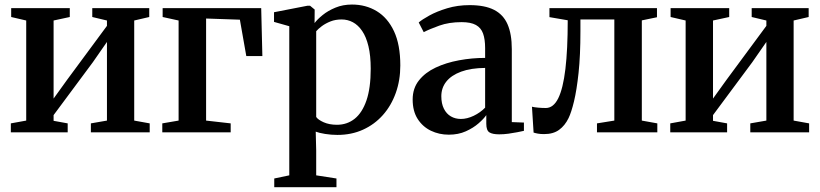

<svg xmlns="http://www.w3.org/2000/svg" viewBox="-20 -568 3519 824"><path d="M26.5 0V-38.5L92.5 -50.5V-480L28 -495V-533H279.5V-495L210 -480V-145L268 -225.5L439 -457V-480L376 -495V-533H620.5V-495L556 -480V-50.5L622.5 -38.5V0H370V-38.5L439 -50.5V-388L378.5 -301L210 -74V-49.5L270.5 -38.5V0Z M676.5 0V-38.5L746.5 -50.5V-480L678 -495V-533H1101L1106 -327.5H1037L1009.5 -483.5L864.5 -488.5V-50.5L970 -38.5V0Z M1157 235.5V198L1221.5 184.5V-455.5L1156 -474V-515.5L1300 -543.5H1310.5L1330.5 -527L1330 -469Q1342 -485 1364.8 -503.5Q1387.5 -522 1419.5 -535.2Q1451.5 -548.5 1490.5 -548.5Q1550 -548.5 1597 -520Q1644 -491.5 1671 -433.8Q1698 -376 1698 -287Q1698 -223.5 1678.5 -169Q1659 -114.5 1623.2 -74.2Q1587.5 -34 1538 -11.5Q1488.5 11 1428 11Q1401.5 11 1375.2 6.8Q1349 2.5 1335 -3L1337 77.5V184.5L1424 198V235.5ZM1426 -32.5Q1469.5 -32.5 1502 -58.2Q1534.5 -84 1552.8 -137.2Q1571 -190.5 1571 -273Q1571 -329.5 1561.2 -369.8Q1551.5 -410 1534.2 -435.2Q1517 -460.5 1494.5 -472.5Q1472 -484.5 1446 -484.5Q1419.5 -484.5 1398.2 -476Q1377 -467.5 1361.2 -455.8Q1345.5 -444 1337 -434V-66Q1345 -54 1369.2 -43.2Q1393.5 -32.5 1426 -32.5Z M1906 10Q1864.5 10 1829.2 -7Q1794 -24 1772.5 -57.5Q1751 -91 1751 -141Q1751 -189 1778 -223Q1805 -257 1849.8 -278Q1894.5 -299 1949.8 -309.2Q2005 -319.5 2062 -319.5V-361.5Q2062 -399.5 2053.2 -424Q2044.5 -448.5 2022.5 -460.8Q2000.5 -473 1961 -473Q1907 -473 1865.2 -458Q1823.5 -443 1798.5 -430L1777 -471.5Q1791 -484 1822.8 -501.5Q1854.5 -519 1899 -532.5Q1943.5 -546 1995.5 -546Q2060.5 -546 2100.2 -525.8Q2140 -505.5 2158.2 -463.8Q2176.5 -422 2176.5 -357V-44L2228.5 -42V-6.5Q2217.5 -4 2199.8 -0.5Q2182 3 2161.8 5.8Q2141.5 8.5 2122.5 8.5Q2093.5 8.5 2080.2 0Q2067 -8.5 2067 -37V-74Q2056.5 -58.5 2034 -38.8Q2011.5 -19 1979.2 -4.5Q1947 10 1906 10ZM1958 -57.5Q1984.5 -57.5 2012.8 -71Q2041 -84.5 2062 -106V-276.5Q2001 -276 1959 -260.5Q1917 -245 1895.5 -218Q1874 -191 1874 -155Q1874 -123.5 1885 -101.5Q1896 -79.5 1915 -68.5Q1934 -57.5 1958 -57.5Z M2315 7.5Q2300 7.5 2288.8 5.5Q2277.5 3.5 2270 1L2263 -110Q2273 -107.5 2289.8 -106Q2306.5 -104.5 2322.5 -104.5Q2355 -104.5 2375.8 -146.2Q2396.5 -188 2406.5 -271.8Q2416.5 -355.5 2416.5 -481L2338 -494.5V-533H2799.5V-494L2734.5 -480.5V-50.5L2801 -38.5V0H2542V-38.5L2616.5 -50.5V-484.5H2471V-434Q2471 -329.5 2463 -255.2Q2455 -181 2443.5 -133.2Q2432 -85.5 2420 -61Q2404.5 -29 2379.5 -10.8Q2354.5 7.5 2315 7.5Z M2856.5 0V-38.5L2922.5 -50.5V-480L2858 -495V-533H3109.5V-495L3040 -480V-145L3098 -225.5L3269 -457V-480L3206 -495V-533H3450.5V-495L3386 -480V-50.5L3452.5 -38.5V0H3200V-38.5L3269 -50.5V-388L3208.5 -301L3040 -74V-49.5L3100.5 -38.5V0Z"/></svg>

Font: Merriweather 72pt SemiBold
Style: Regular
Weight: 600
Version: Version 2.100